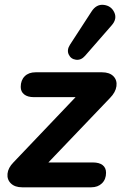

<svg xmlns="http://www.w3.org/2000/svg" viewBox="-20 -798 518 818"><path d="M37.4 -106.3 333.7 -417.4 338.1 -384.1H124.5Q97.6 -384.1 83 -395.8Q68.3 -407.4 68.3 -427.7Q68.3 -456.1 85.3 -473.1Q102.2 -490 131.5 -490H414.7Q446.4 -490 463 -473.4Q479.5 -456.7 476.1 -430.9Q472.7 -405 448.6 -380.5L150.7 -68.8L146.5 -105.9H375.4Q402.5 -105.9 417.1 -94.7Q431.8 -83.4 431.8 -62Q431.8 -33.9 414.3 -16.9Q396.9 0 368.6 0H74.5Q43.6 0 26.6 -16.4Q9.5 -32.9 12 -57.9Q14.4 -82.8 37.4 -106.3ZM278.2 -607.6 369.9 -748.8Q390.5 -780.9 422 -777.2Q453.5 -773.5 466.7 -745.7Q479.9 -717.9 456.3 -690.7L342.4 -560.2Q325.3 -540.6 303.6 -543.5Q281.8 -546.4 272.8 -565.8Q263.8 -585.1 278.2 -607.6Z"/></svg>

Font: SN Pro Thin
Style: Italic
Weight: 200
Italic angle: -9°
Designer: Tobias Whetton
Foundry: Supernotes
Version: Version 1.003;Glyphs 3.3 (3324)